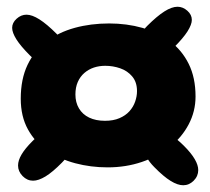

<svg xmlns="http://www.w3.org/2000/svg" viewBox="-20 -562 622 569"><path d="M299 -66Q249 -66 203 -78.2Q157 -90.5 120.5 -115.2Q84 -140 62.8 -178.5Q41.5 -217 41.5 -269.5Q41.5 -327.5 61.5 -369.5Q81.5 -411.5 117.8 -439Q154 -466.5 201.5 -479.5Q249 -492.5 303.5 -492.5Q355.5 -492.5 401.8 -479.5Q448 -466.5 483.5 -440Q519 -413.5 539.2 -372.8Q559.5 -332 559.5 -276Q559.5 -232 539.2 -193.5Q519 -155 483.2 -126.5Q447.5 -98 400.2 -82Q353 -66 299 -66ZM78 -26.5Q60.5 -26.5 47 -40.2Q33.5 -54 33.5 -71.5Q33.5 -86.5 43.8 -104Q54 -121.5 76 -143.5Q96 -164 114.2 -175Q132.5 -186 148 -186Q166 -186 180.5 -172.8Q195 -159.5 195 -140.5Q195 -126.5 187 -111Q179 -95.5 163.5 -80Q136 -52 115 -39.2Q94 -26.5 78 -26.5ZM122 -366Q110 -366 96.8 -374.5Q83.5 -383 68.5 -398Q41 -425.5 28.5 -445.5Q16 -465.5 16 -479.5Q16 -494.5 29.2 -506.5Q42.5 -518.5 58.5 -518.5Q75 -518.5 97 -504.5Q119 -490.5 147.5 -462Q158.5 -451 164.5 -440Q170.5 -429 170.5 -417.5Q170.5 -406 163 -394Q155.5 -382 144.5 -374Q133.5 -366 122 -366ZM523 -13Q506.5 -13 485.8 -25.8Q465 -38.5 437.5 -66.5Q422 -82 413.8 -97.5Q405.5 -113 405.5 -127Q405.5 -146 420.2 -159.2Q435 -172.5 452.5 -172.5Q468.5 -172.5 486.8 -161.2Q505 -150 525 -130Q547 -108 557.2 -90.2Q567.5 -72.5 567.5 -58Q567.5 -40 554 -26.5Q540.5 -13 523 -13ZM291 -204Q316 -204 334 -211.8Q352 -219.5 363.5 -232.2Q375 -245 380.5 -260.8Q386 -276.5 386 -292Q386 -318.5 372 -335.2Q358 -352 336.5 -359.5Q315 -367 292 -367Q274 -367 258.2 -361.8Q242.5 -356.5 230 -345.8Q217.5 -335 210.5 -319Q203.5 -303 203.5 -282Q203.5 -258.5 214 -240.8Q224.5 -223 244.2 -213.5Q264 -204 291 -204ZM442.5 -390Q431.5 -390 420.2 -397.8Q409 -405.5 401.5 -417.5Q394 -429.5 394 -441.5Q394 -452.5 399.8 -463.5Q405.5 -474.5 416.5 -485.5Q445 -514 467 -528Q489 -542 506 -542Q522 -542 535.2 -530.2Q548.5 -518.5 548.5 -503Q548.5 -489.5 535.8 -469.2Q523 -449 495.5 -421.5Q480.5 -407 467.5 -398.5Q454.5 -390 442.5 -390Z"/></svg>

Font: Gluten
Style: Bold
Weight: 700
Designer: Tyler Finck
Foundry: Etcetera Type Company
Version: Version 1.204